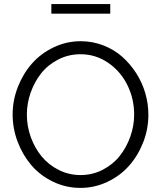

<svg xmlns="http://www.w3.org/2000/svg" viewBox="-20 -917 791 942"><path d="M231.9 -850.1V-897H521V-850.1ZM42 -355Q42 -425.3 67.9 -491Q93.8 -556.6 137.5 -606Q181.2 -655.3 243.9 -685.1Q306.6 -714.8 376 -714.8Q433.6 -714.8 486.3 -694.6Q539.1 -674.3 578.9 -639.2Q618.7 -604 648.2 -558.1Q677.7 -512.2 692.9 -459.7Q708 -407.2 708 -354Q708 -283.7 682.4 -218.3Q656.7 -152.8 613 -103.5Q569.3 -54.2 506.8 -24.7Q444.3 4.9 375 4.9Q302.7 4.9 239.5 -25.9Q176.3 -56.6 133.5 -106.9Q90.8 -157.2 66.4 -221.9Q42 -286.6 42 -355ZM375 -58.1Q433.6 -58.1 483.9 -84Q534.2 -109.9 567.4 -151.9Q600.6 -193.8 619.4 -246.8Q638.2 -299.8 638.2 -355Q638.2 -432.1 605 -499.5Q571.8 -566.9 510.7 -608.9Q449.7 -650.9 375 -650.9Q316.4 -650.9 266.1 -625.2Q215.8 -599.6 182.6 -557.9Q149.4 -516.1 130.6 -463.1Q111.8 -410.2 111.8 -355Q111.8 -297.4 131.3 -243.7Q150.9 -189.9 184.8 -148.9Q218.8 -107.9 268.6 -83Q318.4 -58.1 375 -58.1Z"/></svg>

Font: Rawline
Style: Regular
Weight: 400
Designer: Matt McInerney, Pablo Impallari, Rodrigo Fuenzalida
Foundry: Matt McInerney, Pablo Impallari, Rodrigo Fuenzalida
Version: Version 4.020;PS 004.020;hotconv 1.0.88;makeotf.lib2.5.64775